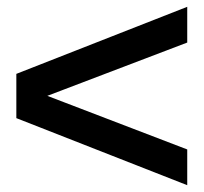

<svg xmlns="http://www.w3.org/2000/svg" viewBox="-20 -529 600 564"><path d="M530 15 28 -182V-312L530 -509V-404L68 -228V-267L530 -90Z"/></svg>

Font: Hanken Grotesk
Style: Bold Italic
Weight: 700
Italic angle: -8°
Designer: Alfredo Marco Pradil
Foundry: Hanken Design Co.
Version: Version 3.013